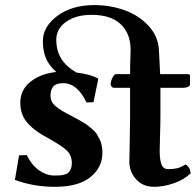

<svg xmlns="http://www.w3.org/2000/svg" viewBox="-20 -718 762 748"><path d="M604 -429.2 599.1 -523.9C597.2 -558.8 583.9 -589.7 559.3 -616.7C534.7 -643.7 503.8 -664.1 466.6 -677.7C429.3 -691.4 389.5 -698.2 347.2 -698.2C289.2 -698.2 241.4 -684.2 203.6 -656.2C165.9 -628.3 147 -595.5 147 -558.1C147 -533 150.8 -511.1 158.4 -492.2C166.1 -473.3 179.7 -455.1 199.2 -437.5C158.5 -433.3 125 -420.6 98.6 -399.4C72.3 -378.3 59.1 -351.1 59.1 -317.9C59.1 -300.9 61.8 -285.6 67.1 -271.7C72.5 -257.9 80.5 -245.5 91.1 -234.6C101.6 -223.7 112.6 -214.2 124 -206.1C133.8 -199.2 147.5 -190.9 165 -181.2C202.8 -160.3 228 -143.6 240.7 -131.1C253.4 -118.6 259.8 -102.5 259.8 -83C259.8 -73.9 258.5 -66.2 255.9 -60.1C253.3 -53.9 250.2 -49.1 246.6 -45.7C243 -42.2 237.9 -39.6 231.2 -37.8C224.5 -36.1 218.4 -35 212.9 -34.7C207.4 -34.3 200 -34.2 190.9 -34.2C171.7 -34.2 152.6 -40.6 133.5 -53.5C114.5 -66.3 98 -86.4 84 -113.8L54.2 -112.8L38.1 -17.1C86.6 0.8 138.5 9.8 193.8 9.8C255 9.8 301.2 -2.8 332.3 -28.1C363.4 -53.3 378.9 -84.6 378.9 -122.1C378.9 -131.8 378.2 -141 376.7 -149.7C375.2 -158.3 372.6 -166.3 368.9 -173.8C365.2 -181.3 361.6 -188 358.2 -193.8C354.7 -199.7 349.6 -205.7 342.8 -211.9L325.2 -226.6C321 -230.5 314.2 -235.2 304.9 -240.7C295.7 -246.3 288.6 -250.3 283.7 -252.9L259.8 -265.6L236.8 -277.8C217 -288.6 202 -298.8 191.9 -308.6C181.8 -318.4 176.8 -330.6 176.8 -345.2C176.8 -360.5 180.4 -372.5 187.7 -381.1C195.1 -389.7 207.8 -394 226.1 -394C262.9 -394 293.1 -369 316.9 -318.8L344.2 -319.8L362.8 -410.2L360.8 -413.1C342 -423.2 314.1 -430.7 277.3 -435.5C249 -452.5 228.9 -471.4 217 -492.2C205.2 -513 199.2 -536.6 199.2 -563C199.2 -591.3 211.9 -614.6 237.3 -632.8C262.7 -651 295.9 -660.2 336.9 -660.2C386.7 -660.2 424.5 -648 450.2 -623.8C475.9 -599.5 488.8 -566.2 488.8 -523.9C488.8 -513.8 488.4 -500.8 487.8 -484.9C487.1 -468.9 486.8 -450.4 486.8 -429.2H432.1C427.6 -429.2 422.9 -424.6 418.2 -415.3C413.5 -406 411.1 -397.6 411.1 -390.1C411.1 -386.6 412.4 -383.3 414.8 -380.4C417.2 -377.4 420.2 -376 423.8 -376H486.8V-261.2C486.8 -238.8 486.3 -206.1 485.4 -163.3C484.4 -120.5 483.9 -95.4 483.9 -87.9C483.9 -62.2 492.6 -39.5 510 -19.8C527.4 -0.1 551.1 9.8 581.1 9.8C604.2 9.8 628.9 5.4 655.3 -3.4C681.6 -12.2 703.9 -25.1 722.2 -42C722.2 -57.6 715.8 -69.3 703.1 -77.1C690.4 -69.7 679.4 -64.8 670.2 -62.5C660.9 -60.2 649.1 -59.1 634.8 -59.1C622.4 -59.1 613.9 -65.3 609.1 -77.6C604.4 -90 602.1 -107.7 602.1 -130.9C602.1 -138.3 602.5 -158.1 603.5 -190.2C604.5 -222.2 605 -249.5 605 -272V-376H695.8C701.3 -376 706.8 -377.2 712.2 -379.6C717.5 -382.1 720.2 -385.3 720.2 -389.2V-422.9C720.2 -427.1 717.4 -429.2 711.9 -429.2Z"/></svg>

Font: Linux Biolinum G
Style: Bold
Weight: 700
Designer: Philipp H. Poll
Foundry: Philipp H. Poll
Version: Version 1.1.0